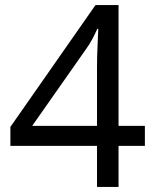

<svg xmlns="http://www.w3.org/2000/svg" viewBox="-20 -738 612 758"><path d="M552 -162H448V0H363V-162H21V-237L357 -718H448V-241H552ZM363 -466Q363 -518 365 -554.5Q367 -591 368 -624H364Q356 -605 344 -583Q332 -561 321 -546L107 -241H363Z"/></svg>

Font: Noto Sans Mende Kikakui
Style: Regular
Weight: 400
Designer: Monotype Design Team
Foundry: Monotype Imaging Inc.
Version: Version 2.003; ttfautohint (v1.8.4.7-5d5b)